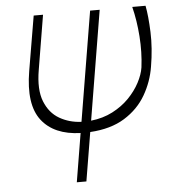

<svg xmlns="http://www.w3.org/2000/svg" viewBox="-54 -596 818 880"><g transform="rotate(-5 355.0 -156.0)"><path d="M133.5 -545.5H176.5L134.9 -295.1Q119.7 -206 141.5 -150.7Q163.4 -95.5 208.8 -69.4Q254.3 -43.3 309.3 -41.2L393.1 -545.5H437.1L353.7 -42.6Q409.1 -48.7 453.3 -71.6Q497.5 -94.5 529.5 -127.3Q561.4 -160.2 580.6 -196.6Q599.8 -233 604.8 -265.6Q613.6 -334.9 608.3 -408.4Q603 -481.9 587 -545.5H648.1Q657.3 -498.9 660.2 -424Q663 -349.1 648.8 -265.6Q637.8 -196.7 602.6 -136.2Q567.5 -75.6 504.1 -36.2Q440.7 3.2 345.2 8.9L307.9 233H263.8L300.8 9.6Q179 5.7 122.2 -68Q65.3 -141.7 90.9 -294Z"/></g></svg>

Font: Inter UI Extra Light
Style: Italic
Weight: 200
Italic angle: -9.39999°
Designer: Rasmus Andersson
Foundry: rsms
Version: 3.2;8d6f07862